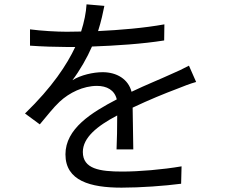

<svg xmlns="http://www.w3.org/2000/svg" viewBox="-20 -818 1040 883"><path d="M882 -441 849 -516C821 -501 797 -490 767 -477C715 -453 654 -429 585 -396C570 -454 517 -486 452 -486C409 -486 351 -473 313 -449C347 -494 380 -551 403 -604C512 -608 636 -616 735 -632L736 -706C642 -689 533 -680 431 -675C446 -722 454 -761 460 -791L378 -798C376 -761 367 -716 353 -673L287 -672C241 -672 171 -676 118 -683V-608C173 -604 239 -602 282 -602H326C288 -521 221 -418 95 -296L163 -246C197 -286 225 -323 254 -350C299 -392 363 -423 426 -423C471 -423 507 -404 517 -361C400 -300 281 -226 281 -108C281 14 396 45 539 45C626 45 737 37 813 27L815 -53C727 -38 620 -29 542 -29C439 -29 361 -41 361 -119C361 -185 426 -238 519 -287C519 -235 518 -170 516 -131H593L590 -323C666 -359 737 -388 793 -409C820 -420 856 -434 882 -441Z"/></svg>

Font: Noto Sans KR
Style: Regular
Weight: 400
Designer: Ryoko NISHIZUKA 西塚涼子 (kana, bopomofo & ideographs); Paul D. Hunt (Latin, Greek & Cyrillic); Sandoll Communications 산돌커뮤니
Foundry: Adobe
Version: Version 2.004;hotconv 1.0.118;makeotfexe 2.5.65603